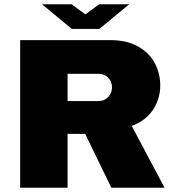

<svg xmlns="http://www.w3.org/2000/svg" viewBox="-20 -875 818 895"><path d="M74 -688H495Q569 -688 621.5 -659.5Q674 -631 700.5 -582.5Q727 -534 727 -477Q727 -414 693 -363Q659 -312 594 -288L747 0H499L377 -251H295V0H74ZM440 -404Q466 -404 484 -422.5Q502 -441 502 -468Q502 -495 484 -513Q466 -531 440 -531H295V-404ZM176 -855H314L378 -808L442 -855H582L443 -740H315Z"/></svg>

Font: Archivo Black
Style: Regular
Weight: 400
Designer: Hector Gatti
Foundry: Omnibus-Type
Version: Version 1.101; ttfautohint (v1.8)